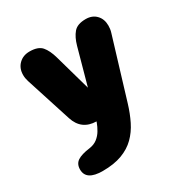

<svg xmlns="http://www.w3.org/2000/svg" viewBox="-167 -620 953 991"><g transform="rotate(-30 309.5 -124.0)"><path d="M163.5 238Q65 238 65 173Q65 140 88.5 124.2Q112 108.5 162 102Q190.5 98 209.8 83Q229 68 241.2 47.2Q253.5 26.5 261 6L263 0Q175 -1.5 148 -86L61 -357Q54.5 -377 54.5 -396.5Q54.5 -436 79.5 -460.8Q104.5 -485.5 143.5 -485.5Q194 -485.5 215.8 -460.5Q237.5 -435.5 251 -387.5L311.5 -173L371 -388Q383.5 -433 405.8 -459.2Q428 -485.5 478 -485.5Q517 -485.5 540.2 -461.2Q563.5 -437 563.5 -398Q563.5 -388.5 562.2 -378.5Q561 -368.5 557.5 -357.5L449 0Q433.5 51.5 412 95Q390.5 138.5 358.2 170.5Q326 202.5 278.5 220.2Q231 238 163.5 238Z"/></g></svg>

Font: Sono Monospace ExtraBold
Style: Regular
Weight: 800
Version: Version 2.112